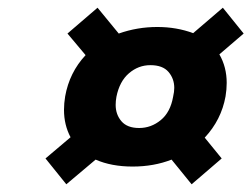

<svg xmlns="http://www.w3.org/2000/svg" viewBox="-20 -628 652 498"><path d="M565 -378Q554 -317 511 -271L555 -217L477 -150L425 -214Q379 -196 324 -196Q269 -196 228 -214L152 -150L98 -217L163 -272Q146 -304 146 -343Q146 -360 149 -378Q160 -440 202 -485L155 -541L233 -608L288 -541Q336 -558 388 -558Q438 -558 481 -542L558 -608L612 -541L549 -487Q568 -454 568 -413Q568 -396 565 -378ZM341 -296Q372 -296 397 -316.5Q422 -337 429 -377Q432 -390 432 -400Q432 -424 417 -441.5Q402 -459 370 -459Q339 -459 314.5 -438Q290 -417 282 -377Q280 -366 280 -356Q280 -331 295 -313.5Q310 -296 341 -296Z"/></svg>

Font: Fz Poppins
Style: Bold Italic
Weight: 700
Italic angle: -10°
Designer: Ninad Kale (Devanagari), Jonny Pinhorn (Latin)
Foundry: Indian Type Foundry
Version: Vit hóa bi Vntype.Com & FontZin.Com